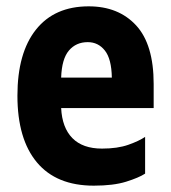

<svg xmlns="http://www.w3.org/2000/svg" viewBox="-20 -576 540 606"><path d="M276 10Q158 10 96.5 -63.5Q35 -137 35 -274Q35 -409 93.5 -482.5Q152 -556 260 -556Q354 -556 409.5 -496Q465 -436 465 -311V-235H173Q176 -173 208.5 -140Q241 -107 302 -107Q351 -107 385 -119Q419 -131 438 -144V-28Q418 -15 378 -2.5Q338 10 276 10ZM333 -331Q332 -390 311 -416.5Q290 -443 257 -443Q220 -443 197.5 -416.5Q175 -390 173 -331Z"/></svg>

Font: Noto Sans Mono ExtraCondensed
Style: Bold
Weight: 700
Width: 2
Designer: Monotype Design Team
Foundry: Monotype Imaging Inc.
Version: Version 2.014